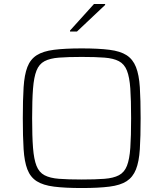

<svg xmlns="http://www.w3.org/2000/svg" viewBox="-20 -940 824 968"><path d="M392 8Q308 8 252.5 1Q197 -6 165 -26.5Q133 -47 118 -86Q103 -125 99 -188Q95 -251 95 -344Q95 -437 99 -500Q103 -563 118 -602Q133 -641 165 -661.5Q197 -682 252.5 -689Q308 -696 392 -696Q476 -696 531.5 -689Q587 -682 618.5 -661.5Q650 -641 665.5 -602Q681 -563 685 -500Q689 -437 689 -344Q689 -251 685 -188Q681 -125 665.5 -86Q650 -47 618.5 -26.5Q587 -6 531.5 1Q476 8 392 8ZM392 -35Q461 -35 506.5 -38.5Q552 -42 579.5 -56.5Q607 -71 620 -104Q633 -137 637 -194.5Q641 -252 641 -344Q641 -436 637 -493.5Q633 -551 620 -584Q607 -617 579.5 -631.5Q552 -646 506.5 -649.5Q461 -653 392 -653Q323 -653 277.5 -649.5Q232 -646 204.5 -631.5Q177 -617 164 -584Q151 -551 146.5 -493.5Q142 -436 142 -344Q142 -252 146.5 -194.5Q151 -137 164 -104Q177 -71 204.5 -56.5Q232 -42 277.5 -38.5Q323 -35 392 -35ZM333 -781V-786L454 -920H510V-915L368 -781Z"/></svg>

Font: Saira SemiExpanded ExtraLight
Style: Regular
Weight: 250
Width: 6
Designer: Hector Gatti with collaboration of the Omnibus-Type team
Foundry: Omnibus-Type
Version: Version 1.101